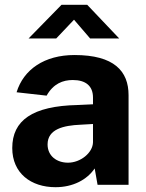

<svg xmlns="http://www.w3.org/2000/svg" viewBox="-20 -769 608 799"><path d="M211 10C284 10 342 -21 374 -68L386 0H515V-373C515 -473 455 -540 290 -540C165 -540 78 -480 49 -385L174 -371C202 -421 242 -436 283 -436C337 -436 367 -411 367 -363V-335L303 -332C115 -328 31 -268 31 -153C31 -48 109 10 211 10ZM263 -92C216 -92 178 -120 178 -168C178 -232 245 -247 315 -250L367 -253V-177C366 -133 315 -92 263 -92ZM476 -609 343 -749H236L99 -609H214L288 -687L355 -609Z"/></svg>

Font: Cheyenne Sans
Style: Bold
Weight: 700
Designer: The Public Sans project authors (U.S. Web Design System), Libre Franklin designed by Pablo Impallari and Rodrigo Fuenzal
Foundry: The Cheyenne Sans Project Authors
Version: Version 2.007